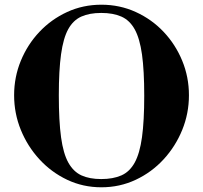

<svg xmlns="http://www.w3.org/2000/svg" viewBox="-20 -783 863 816"><path d="M410.9 13Q332.8 13 265.4 -19Q198 -51 147.5 -106Q97 -161 68.5 -231Q40 -301 40 -378.2Q40 -455.4 68.5 -524.7Q97 -594 147.5 -647.5Q198 -701 265.4 -732Q332.8 -763 410.9 -763Q489 -763 557 -732Q625 -701 675.5 -647.5Q726 -594 754.5 -524.7Q783 -455.4 783 -378.2Q783 -301 754.5 -231Q726 -161 675.5 -106Q625 -51 557 -19Q489 13 410.9 13ZM410 -22Q460.6 -22 495.8 -37.5Q531 -53 552.5 -92Q574 -131 583.5 -200Q593 -269 593 -376Q593 -483 583.5 -551.4Q573.9 -619.8 552.5 -658.4Q531 -697 495.9 -712.5Q460.8 -728 410.4 -728Q360 -728 325.5 -712.5Q291 -697 270 -659Q249 -621 239.5 -552.5Q230 -484 230 -378Q230 -269 239.5 -199.5Q249 -130 270.7 -91.4Q292.4 -52.9 326.6 -37.4Q360.8 -22 410 -22Z"/></svg>

Font: Libre Bodoni
Style: Regular
Weight: 400
Designer: Pablo Impallari, Rodrigo Fuenzalida
Foundry: Impallari Type
Version: Version 2.005;gftools[0.9.23]